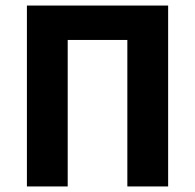

<svg xmlns="http://www.w3.org/2000/svg" viewBox="-20 -672 703 692"><path d="M77 0V-652H586V0H439V-528H224V0Z"/></svg>

Font: Font
Style: ¶
Weight: 700
Designer: Paul D. Hunt
Foundry: Adobe Systems Incorporated
Version: Version 3.000